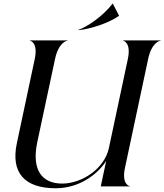

<svg xmlns="http://www.w3.org/2000/svg" viewBox="-20 -996 878 1026"><path d="M663 -680 562 -205.5C538.5 -93.5 416.5 -15 312.5 -15C205 -15 148 -86 179 -235.5L274 -680C292.5 -768.5 335.5 -778.5 341 -778.5V-780H140V-778.5C142.5 -778.5 184.5 -768.5 165.5 -680L70 -230.5C36.5 -71.5 112.5 10 277.5 10C400 10 498 -60 547.5 -136L518.5 0H673.5V-1.5C670.5 -1.5 629 -11.5 648 -100L771.5 -680C790 -768.5 833 -778.5 838.5 -778.5V-780H637.5V-778.5C640 -778.5 682 -768.5 663 -680ZM581.5 -976.5C530.5 -909.5 444 -851 398.5 -836.5L400 -835C459 -840 558 -871 615 -910.5L616 -912.5L583 -976.5Z"/></svg>

Font: Beautique Display Thin
Style: Bold
Weight: 500
Italic angle: -12°
Designer: Nhat-Quang Ngo
Version: Version 1.100;Glyphs 3.2.3 (3260)